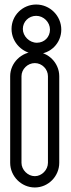

<svg xmlns="http://www.w3.org/2000/svg" viewBox="-20 -787 315 849"><path d="M75 -450C75 -481 102 -508 134 -508C166 -508 192 -481 192 -450V-67C192 -36 165 -8 134 -8C103 -8 75 -36 75 -67ZM25 -450V-67C25 -8 74 42 134 42C194 42 242 -8 242 -67V-450C242 -509 193 -558 134 -558C75 -558 25 -509 25 -450ZM81 -659C81 -691 107 -717 140 -717C173 -717 201 -689 201 -656C201 -623 176 -598 143 -598C110 -598 81 -627 81 -659ZM31 -659C31 -598 82 -548 143 -548C203 -548 251 -596 251 -656C251 -717 201 -767 140 -767C80 -767 31 -719 31 -659Z"/></svg>

Font: Blanket
Style: BlkOutline
Weight: 900
Foundry: Cannot Into Space Fonts
Version: Version 0.9